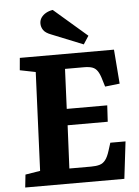

<svg xmlns="http://www.w3.org/2000/svg" viewBox="-62 -990 751 1037"><g transform="rotate(-5 314.0 -471.5)"><path d="M143 -616.5 58 -633.5 64 -700H574.5L589 -514.5L509.5 -505.5L498.5 -541.5Q489.5 -573.5 478.5 -590.2Q467.5 -607 450.5 -613.2Q433.5 -619.5 404.5 -619.5H302L292.5 -403.5H512L507 -315H289.5L278.5 -81.5H396.5Q424 -81.5 442.8 -87Q461.5 -92.5 474.5 -109.3Q487.5 -126 498 -160L511 -201H593.5L569.5 0H32L39.5 -69.5L120 -82.5ZM443.5 -787 414.5 -742.5 243.5 -811.5Q213 -823 202 -839.5Q191 -856 191 -875Q191 -893 200.7 -907Q210.5 -921 227 -930.3Q243.5 -939.5 263.5 -942.5Z"/></g></svg>

Font: Literata
Style: Italic
Weight: 400
Italic angle: -2°
Designer: Latin by Veronika Burian and Jose Scaglione. Greek by Irene Vlachou. Cyrillic by Vera Evstafieva
Foundry: TypeTogether
Version: Version 3.103;gftools[0.9.29]